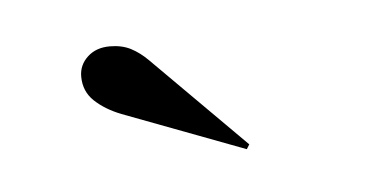

<svg xmlns="http://www.w3.org/2000/svg" viewBox="-25 -778 329 167"><g transform="rotate(-5 139.0 -694.0)"><path d="M185.5 -644 79.5 -684Q65.5 -689.5 56.5 -698Q47.5 -706.5 47.5 -719.5Q47.5 -729.5 55 -736.5Q62.5 -743.5 74.5 -743.5Q85 -743.5 92.8 -739.5Q100.5 -735.5 107.5 -728.5L188 -648Z"/></g></svg>

Font: Imbue 100pt SemiBold
Style: Regular
Weight: 600
Designer: Tyler Finck
Foundry: Etcetera Type Company
Version: Version 1.102; ttfautohint (v1.8.3)